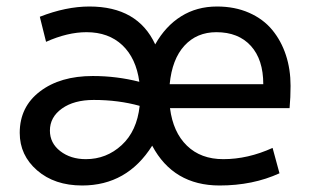

<svg xmlns="http://www.w3.org/2000/svg" viewBox="-20 -552 944 584"><path d="M120.1 -424.8 101.1 -501Q180.7 -532.2 252 -532.2Q398.9 -532.2 452.1 -417Q483.4 -472.7 531 -502.4Q578.6 -532.2 640.1 -532.2Q694.3 -532.2 737.5 -513.2Q780.8 -494.1 808.1 -460.9Q835.4 -427.7 849.6 -384.5Q863.8 -341.3 863.8 -291Q863.8 -255.9 860.8 -223.1H497.1Q506.3 -149.9 548.6 -108.9Q590.8 -67.9 659.2 -67.9Q733.9 -67.9 809.1 -102.1L830.1 -24.9Q749 12.2 647.9 12.2Q507.3 12.2 442.9 -108.9Q366.7 12.2 230 12.2Q146 12.2 93 -33.7Q40 -79.6 40 -147.9Q40 -227.1 101.6 -273.9Q163.1 -320.8 262.2 -320.8Q335 -320.8 403.8 -303.2Q394 -375 352.1 -414.6Q310.1 -454.1 243.2 -454.1Q185.5 -454.1 120.1 -424.8ZM241.2 -67.9Q303.7 -67.9 350.1 -110.6Q396.5 -153.3 404.8 -230Q340.3 -248 265.1 -248Q205.1 -248 168.5 -221.9Q131.8 -195.8 131.8 -154.8Q131.8 -116.7 163.3 -92.3Q194.8 -67.9 241.2 -67.9ZM638.2 -454.1Q578.6 -454.1 541 -413.1Q503.4 -372.1 496.1 -295.9H780.8Q780.8 -371.1 742.9 -412.6Q705.1 -454.1 638.2 -454.1Z"/></svg>

Font: ABeeZee
Style: Regular
Weight: 400
Designer: Anja Meiners
Foundry: Anja Meiners
Version: Version 1.002